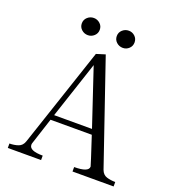

<svg xmlns="http://www.w3.org/2000/svg" viewBox="-159 -1028 1037 1149"><g transform="rotate(20 359.5 -453.5)"><path d="M22.5 0V-28.3Q52.7 -28.3 78.1 -37.1Q103.5 -45.9 113.3 -75.2L325.2 -709L381.8 -726.6L605.5 -73.2Q616.2 -43.9 641.6 -36.1Q667 -28.3 696.3 -28.3V0H434.6V-28.3Q526.4 -28.3 526.4 -64.5Q526.4 -68.4 467.8 -246.1H205.1L150.4 -78.1Q148.4 -72.3 148.4 -66.4Q148.4 -28.3 234.4 -28.3V0ZM97.7 -28.3ZM133.8 -28.3ZM183.6 -852.5Q183.6 -876 200.7 -891.6Q217.8 -907.2 241.2 -907.2Q263.7 -907.2 280.8 -891.6Q297.9 -876 297.9 -852.5Q297.9 -829.1 280.8 -813.5Q263.7 -797.9 241.2 -797.9Q217.8 -797.9 200.7 -813.5Q183.6 -829.1 183.6 -852.5ZM215.8 -279.3H457L335.9 -641.6ZM406.2 -852.5Q406.2 -876 423.3 -891.6Q440.4 -907.2 463.9 -907.2Q486.3 -907.2 502.9 -891.6Q519.5 -876 519.5 -852.5Q519.5 -829.1 502.9 -813.5Q486.3 -797.9 463.9 -797.9Q440.4 -797.9 423.3 -813.5Q406.2 -829.1 406.2 -852.5ZM539.1 -28.3ZM621.1 -28.3Z"/></g></svg>

Font: GenEi Koburi Mincho v6
Style: Regular
Weight: 400
Designer: o_tamon (Modified)
Foundry: o_tamon / Adobe Systems Incorporated
Version: Version 6.1